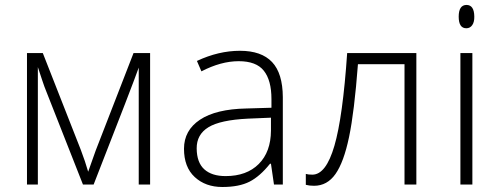

<svg xmlns="http://www.w3.org/2000/svg" viewBox="-20 -745 2016 775"><path d="M132.8 0H88.9V-530.8H152.8L306.2 -140.1Q324.2 -92.8 335.9 -51.8L366.2 -137.2L519 -530.8H585.9V0H540V-472.2Q518.6 -410.6 357.9 0H314.9L168 -373Q158.7 -395.5 150.6 -420.4Q142.6 -445.3 132.8 -474.1Z M890.6 -34.2Q975.6 -34.2 1024.4 -83Q1073.2 -131.8 1073.7 -217.8V-270L981 -266.1Q869.1 -260.7 821.3 -231.4Q773.4 -202.1 773.9 -145.5Q774.4 -88.9 804.7 -61.5Q835 -34.2 890.6 -34.2ZM974.6 -307.1 1075.7 -310.1V-345.2Q1075.7 -420.9 1044.9 -459.5Q1014.6 -498 943.4 -498Q872.1 -498 793 -457L774.9 -499Q862.3 -540 948.7 -540Q1035.2 -540 1078.1 -494.6Q1121.1 -449.2 1121.6 -353V0H1085.9L1073.7 -84H1069.8Q1029.3 -33.2 987.3 -11.7Q945.3 9.8 877.4 9.8Q809.6 9.8 766.1 -30.3Q722.7 -70.3 722.7 -144.5Q722.7 -218.8 787.1 -261.7Q851.6 -304.7 974.6 -307.1Z M1660.6 0H1612.8V-485.8H1424.8Q1410.2 -293 1388.9 -191.7Q1367.7 -90.3 1334.2 -42.7Q1300.8 4.9 1247.6 4.9Q1228.5 4.9 1214.4 1V-43Q1223.6 -40 1240.7 -40Q1295.9 -40 1329.8 -156.5Q1363.8 -272.9 1381.3 -530.8H1660.6Z M1862.3 -630.9Q1831.5 -630.9 1831.5 -677.7Q1831.5 -724.6 1862.8 -725.1Q1894 -725.1 1894.5 -678.2Q1895 -656.2 1886.2 -643.6Q1877.4 -630.9 1862.3 -630.9ZM1886.7 0H1838.4V-530.8H1886.7Z"/></svg>

Font: OpenSans-Light
Style: Regular
Weight: 300
Foundry: Ascender Corporation
Version: Version 1.10